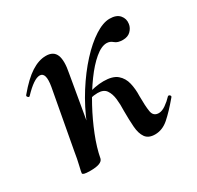

<svg xmlns="http://www.w3.org/2000/svg" viewBox="-99 -510 652 635"><g transform="rotate(-30 227.5 -192.5)"><path d="M129 -10 112 -12Q123 -72 146 -129Q169 -186 199.5 -234Q230 -282 263.5 -318.5Q297 -355 329 -375.5Q361 -396 386 -396Q412 -396 424 -382Q436 -368 433 -349Q431 -335 420 -324Q409 -313 390 -313Q370 -313 360 -322Q350 -331 337 -331Q317 -331 292 -310Q267 -289 241.5 -254Q216 -219 193.5 -177.5Q171 -136 153.5 -92Q136 -48 129 -10ZM81 8Q63 8 57 6Q51 4 51 1Q51 -3 56.5 -25.5Q62 -48 66 -74L107 -297Q116 -349 92 -349Q81 -349 65.5 -338.5Q50 -328 30 -307Q27 -303 22.5 -307.5Q18 -312 22 -316Q57 -358 86 -376.5Q115 -395 142 -395Q171 -395 180 -373Q189 -351 180 -306L129 -10Q124 8 81 8ZM326 11Q301 11 290 -4.5Q279 -20 277 -47Q275 -74 275 -108Q276 -133 273.5 -154Q271 -175 261.5 -189Q252 -203 229 -203Q215 -203 199 -199L196 -212Q213 -220 231 -223.5Q249 -227 265 -227Q300 -227 317 -212.5Q334 -198 339.5 -174.5Q345 -151 344 -125Q344 -87 347.5 -65.5Q351 -44 372 -44Q384 -44 398.5 -54Q413 -64 425 -77Q429 -80 433 -76Q437 -72 433 -68Q402 -31 378 -10Q354 11 326 11Z"/></g></svg>

Font: Cormorant SemiBold
Style: Italic
Weight: 600
Italic angle: -10°
Designer: Christian Thalmann (Catharsis Fonts)
Foundry: Catharsis Fonts
Version: Version 4.000